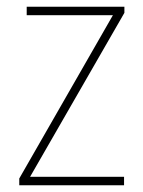

<svg xmlns="http://www.w3.org/2000/svg" viewBox="-20 -548 423 568"><path d="M347 0V-25H69L348 -510V-528H59V-503H314L37 -20V0Z"/></svg>

Font: Noto Sans Armenian SemiCondensed Thin
Style: Regular
Weight: 100
Width: 4
Designer: Monotype Design Team
Foundry: Monotype Imaging Inc.
Version: Version 2.008